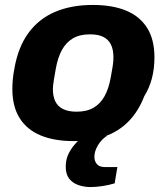

<svg xmlns="http://www.w3.org/2000/svg" viewBox="-20 -559 675 777"><path d="M278 12Q200 12 144.5 -11Q89 -34 59.5 -81Q30 -128 30 -199Q30 -219 32 -239.5Q34 -260 38 -280Q53 -368 95 -425.5Q137 -483 203 -511Q269 -539 355 -539Q435 -539 490.5 -516Q546 -493 575.5 -446Q605 -399 605 -327Q605 -280 594.5 -241Q584 -202 564 -170Q540 -108 500 -67.5Q460 -27 405 -7.5Q350 12 278 12ZM290 -107Q331 -107 358.5 -123Q386 -139 403 -169.5Q420 -200 428 -245Q433 -272 435.5 -287.5Q438 -303 438.5 -312Q439 -321 439 -328Q439 -358 429 -378.5Q419 -399 398.5 -409.5Q378 -420 344 -420Q303 -420 275.5 -404Q248 -388 231 -357.5Q214 -327 206 -282Q201 -255 198.5 -239Q196 -223 195 -214.5Q194 -206 194 -199Q194 -169 204 -148.5Q214 -128 235.5 -117.5Q257 -107 290 -107ZM346 198Q321 198 297.5 190Q274 182 260 164Q246 146 246 116Q246 86 257.5 63Q269 40 286 21.5Q303 3 319 -12H412L411 -8Q390 6 376 29.5Q362 53 362 76Q362 93 372 105Q382 117 404 117H455L444 183Q421 190 394.5 194Q368 198 346 198Z"/></svg>

Font: Archivo SemiBold ExtraBold
Style: Italic
Weight: 800
Italic angle: -10°
Version: Version 2.001